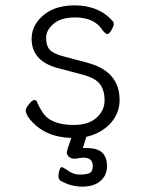

<svg xmlns="http://www.w3.org/2000/svg" viewBox="-20 -501 540 716"><path d="M206 173Q198 168 198 155.5Q198 143 202 132.5Q206 122 210 122Q214 123 226 130Q251 150 277.5 150Q304 150 315 144Q326 138 326 118Q326 87 291 87Q291 87 288 87Q285 87 259 91Q244 91 236.5 83Q229 75 229 68Q229 61 246 13H239Q161 9 113 -34Q76 -67 76 -90Q76 -97 88 -112.5Q100 -128 108 -128Q116 -128 117 -123Q125 -103 139 -82Q169 -35 255 -35Q310 -35 340 -62Q370 -89 370 -126.5Q370 -164 353 -187Q336 -210 288.5 -222.5Q241 -235 196 -247Q98 -273 98 -356Q98 -392 119 -420Q165 -481 258 -481Q351 -481 403 -419Q404 -417 404 -410Q404 -403 395.5 -388.5Q387 -374 380 -374Q374 -375 364 -386Q334 -436 260 -436Q208 -436 180 -412.5Q152 -389 152 -360Q152 -331 165 -316Q178 -301 216 -291L302 -268Q426 -237 426 -128Q426 -90 405.5 -58.5Q385 -27 347 -7Q326 4 302 9L289 51H301Q343 51 361 68Q379 85 379 119Q379 153 354.5 174Q330 195 287 195Q244 195 206 173Z"/></svg>

Font: Moon Stars Kai T HW Light
Style: Regular
Weight: 300
Designer: GuiWonder
Version: Version 1.101